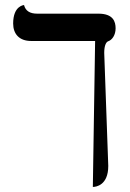

<svg xmlns="http://www.w3.org/2000/svg" viewBox="-20 -570 515 759"><path d="M392 -361C392 -389 399 -404 408 -407C423 -412 437 -431 437 -458C437 -484 428 -516 369 -516H127C98 -516 81 -527 75 -550C75 -550 32 -548 32 -477C32 -436 56 -408 103 -408H356L347 169C359 169 408 163 408 86Z"/></svg>

Font: Libertinus Serif Display
Style: Regular
Weight: 400
Designer: Philipp H. Poll
Foundry: Khaled Hosny
Version: Version 6.1